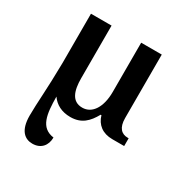

<svg xmlns="http://www.w3.org/2000/svg" viewBox="-178 -673 1002 1050"><g transform="rotate(30 323.0 -148.0)"><path d="M172 240C226 240 256 203 256 153C169 141 159 62 158 -49C184 -12 224 10 279 10C349 10 386 -28 417 -84H422C437 -32 477 0 539 0H614V-49H608C569 -49 542 -74 542 -135V-536H412V-225C412 -130 373 -67 310 -67C244 -67 225 -126 225 -204V-536H95V-225C93 -58 83 34 83 114C83 209 125 240 172 240Z"/></g></svg>

Font: Noto Serif SemiBold
Style: Regular
Weight: 600
Designer: Monotype Design Team
Foundry: Monotype Imaging Inc.
Version: Version 2.013